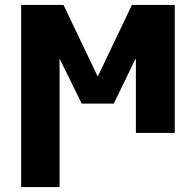

<svg xmlns="http://www.w3.org/2000/svg" viewBox="-20 -540 796 780"><path d="M530 -300 442 -119H312L223 -300H222V220H66V-520H238L376 -231H378L516 -520H690V0H532V-300Z"/></svg>

Font: Mplus 1p ExtraBold
Style: Regular
Weight: 800
Version: Version 1.061